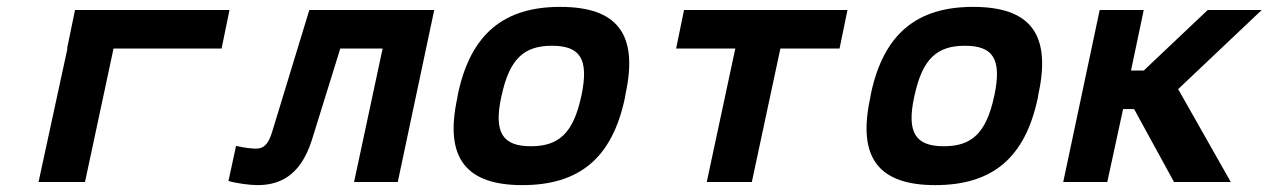

<svg xmlns="http://www.w3.org/2000/svg" viewBox="-20 -529 3687 558"><path d="M92 0H227L310 -388H624L647 -500H198L175 -388H176Z M886 -121 969 -388H1092L1009 0H1136L1242 -500H879L771 -146C760 -109 746 -97 724 -97C710 -97 688 -100 666 -105L644 -3C668 4 706 9 729 9C808 9 858 -34 886 -121Z M1311 -256 1309 -244C1271 -69 1335 9 1498 9C1663 9 1759 -69 1796 -244L1798 -256C1836 -431 1773 -509 1608 -509C1445 -509 1348 -431 1311 -256ZM1437 -248 1438 -252C1461 -358 1503 -396 1584 -396C1666 -396 1692 -358 1670 -252L1669 -248C1646 -142 1604 -104 1523 -104C1442 -104 1414 -142 1437 -248Z M2034 0H2165L2248 -388H2420L2443 -500H1968L1945 -388H2117Z M2511 -256 2509 -244C2471 -69 2535 9 2698 9C2863 9 2959 -69 2996 -244L2998 -256C3036 -431 2973 -509 2808 -509C2645 -509 2548 -431 2511 -256ZM2637 -248 2638 -252C2661 -358 2703 -396 2784 -396C2866 -396 2892 -358 2870 -252L2869 -248C2846 -142 2804 -104 2723 -104C2642 -104 2614 -142 2637 -248Z M3176 -500 3070 0H3198L3244 -212H3276L3392 0H3557L3404 -270L3647 -500H3490L3304 -324H3267L3304 -500Z"/></svg>

Font: LT Wave Mono Bold
Style: Italic
Weight: 700
Designer: Daniel Lyons
Version: Version 2.5 (Glyphs App)